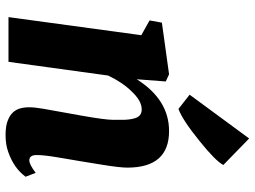

<svg xmlns="http://www.w3.org/2000/svg" viewBox="-131 -760 901 679"><g transform="rotate(90 319.5 -420.5)"><path d="M547.4 -73.7Q561.5 -73.7 591.3 -96.2L605 -60.5Q574.7 -19 517.1 1Q491.2 10.3 458.3 10.3Q425.3 10.3 405.8 2.4Q386.2 -5.4 376 -17.6Q359.4 -36.6 359.4 -73.2Q359.4 -93.3 364.7 -123.5L389.2 -259.8Q403.8 -342.3 403.8 -370.6Q403.8 -398.9 403.6 -410.9Q403.3 -422.9 400.9 -436Q398.4 -449.2 394 -457Q385.3 -471.2 367.9 -471.2Q350.6 -471.2 334.7 -461.7Q318.8 -452.1 303.2 -435.5Q271 -402.8 247.1 -352.1L198.7 0H40.5L104.5 -469.7L52.2 -499L60.1 -542.5L242.7 -567.9L268.1 -556.2L260.3 -453.6Q332.5 -567.9 443.4 -567.9Q572.8 -567.9 572.8 -420.4Q572.8 -393.6 562.5 -330.6L548.8 -246.6Q545.9 -228 542.2 -208Q538.6 -188 535.6 -168.5Q528.3 -125 528.3 -99.4Q528.3 -73.7 547.4 -73.7ZM314.9 -640.6 469.7 -851.1 563.5 -759.8Q549.3 -732.4 479.5 -676.3Q404.3 -615.2 365.2 -601.1Z"/></g></svg>

Font: Merriweather
Style: Heavy Italic
Weight: 900
Italic angle: -7°
Designer: Eben Sorkin
Foundry: Eben Sorkin
Version: Version 1.001